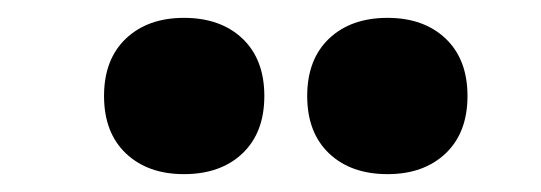

<svg xmlns="http://www.w3.org/2000/svg" viewBox="-20 -817 606 215"><path d="M414 -622Q373 -622 348.5 -645.2Q324 -668.5 324 -709.5Q324 -750.5 348.5 -773.8Q373 -797 414 -797Q454.5 -797 479 -773.8Q503.5 -750.5 503.5 -709.5Q503.5 -668.5 479 -645.2Q454.5 -622 414 -622ZM186 -622Q145.5 -622 121 -645.2Q96.5 -668.5 96.5 -709.5Q96.5 -750.5 121 -773.8Q145.5 -797 186 -797Q227 -797 251.5 -773.8Q276 -750.5 276 -709.5Q276 -668.5 251.5 -645.2Q227 -622 186 -622Z"/></svg>

Font: Encode Sans Condensed ExtraBold
Style: Regular
Weight: 800
Width: 3
Designer: Multiple Designers
Foundry: Impallari Type
Version: Version 3.000; ttfautohint (v1.8.3) -l 8 -r 50 -G 200 -x 14 